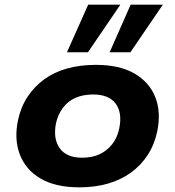

<svg xmlns="http://www.w3.org/2000/svg" viewBox="-20 -792 751 823"><path d="M320 11Q219 11 155 -26Q91 -63 65.5 -128.5Q40 -194 57 -276Q69 -333 98 -377Q127 -421 169.5 -452Q212 -483 268 -498.5Q324 -514 391 -514Q492 -514 556 -477Q620 -440 645.5 -376Q671 -312 654 -229Q642 -172 613 -127.5Q584 -83 541 -52Q498 -21 442.5 -5Q387 11 320 11ZM332 -116Q375 -116 407 -131Q439 -146 461 -174Q483 -202 491 -241Q505 -308 476 -347.5Q447 -387 379 -387Q337 -387 304.5 -373Q272 -359 250.5 -331Q229 -303 220 -264Q207 -197 236 -156.5Q265 -116 332 -116ZM450 -568 540 -772H678L539 -568ZM267 -568 358 -772H496L357 -568Z"/></svg>

Font: Nunito Sans 7pt SemiExpanded ExtraBold
Style: Italic
Weight: 800
Width: 6
Italic angle: -9°
Designer: Vernon Adams
Foundry: Vernon Adams
Version: Version 3.101;gftools[0.9.27]